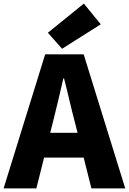

<svg xmlns="http://www.w3.org/2000/svg" viewBox="-28 -1047 716 1067"><path d="M267 -372C286 -446 306 -533 324 -611H328C348 -535 367 -446 387 -372L403 -309H251ZM-8 0H174L217 -171H437L480 0H668L437 -745H223ZM317 -776 532 -912 438 -1027 238 -865Z"/></svg>

Font: Noto Sans JP Black
Style: Regular
Weight: 900
Designer: Ryoko NISHIZUKA 西塚涼子 (kana, bopomofo & ideographs); Paul D. Hunt (Latin, Greek & Cyrillic); Sandoll Communications 산돌커뮤니
Foundry: Adobe
Version: Version 2.002;hotconv 1.0.116;makeotfexe 2.5.65601